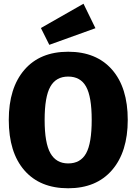

<svg xmlns="http://www.w3.org/2000/svg" viewBox="-20 -990 730 1028"><path d="M427 -970 491 -839 244 -750 199 -840ZM664 -348Q664 -177 580 -79.5Q496 18 345 18Q194 18 110.5 -78Q27 -174 27 -348Q27 -519 110.5 -616Q194 -713 345 -713Q496 -713 580 -617Q664 -521 664 -348ZM345 -580Q280 -580 249.5 -526Q219 -472 219 -348Q219 -224 250 -169.5Q281 -115 345 -115Q411 -115 441 -169Q471 -223 471 -348Q471 -472 441 -526Q411 -580 345 -580Z"/></svg>

Font: FiraGO ExtraBold
Style: Regular
Weight: 800
Designer: bBox Type
Foundry: bBox Type GmbH
Version: Version 1.001;PS 001.001;hotconv 1.0.88;makeotf.lib2.5.64775